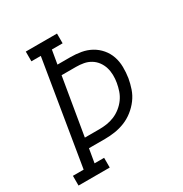

<svg xmlns="http://www.w3.org/2000/svg" viewBox="-171 -863 942 991"><g transform="rotate(-30 300.0 -367.5)"><path d="M12 0V-58H76L178 -677H122V-735H308V-677H244L230 -595H307Q339 -595 370.5 -589.5Q402 -584 429 -569Q456 -554 476 -530.5Q496 -507 506 -478Q516 -449 516.5 -416Q517 -383 512 -351Q507 -322 497 -292.5Q487 -263 468 -237.5Q449 -212 423.5 -192Q398 -172 369 -160.5Q340 -149 310 -144.5Q280 -140 251 -140H155L141 -58H198V0ZM164 -198H251Q273 -198 296 -201.5Q319 -205 340.5 -214Q362 -223 381.5 -238.5Q401 -254 415 -273.5Q429 -293 436.5 -315Q444 -337 448 -360Q452 -383 451.5 -406Q451 -429 444.5 -450Q438 -471 425 -488.5Q412 -506 393 -517.5Q374 -529 352 -533Q330 -537 307 -537H221Z"/></g></svg>

Font: Iosevka Curly Slab LtExObl
Style: Regular
Weight: 300
Width: 7
Italic angle: -9°
Monospace: yes
Designer: Belleve Invis
Foundry: Belleve Invis
Version: Version 11.1.0; ttfautohint (v1.8.3)